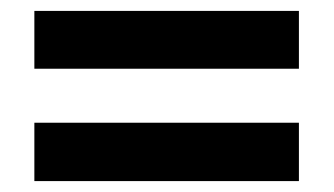

<svg xmlns="http://www.w3.org/2000/svg" viewBox="-20 -528 612 352"><path d="M43 -402V-508H528V-402ZM43 -196V-303H528V-196Z"/></svg>

Font: Noto Sans Tamil
Style: Bold
Weight: 700
Designer: Jelle Bosma - Monotype Design Team
Foundry: Monotype Imaging Inc.
Version: Version 2.004; ttfautohint (v1.8.4.7-5d5b)